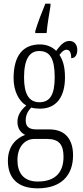

<svg xmlns="http://www.w3.org/2000/svg" viewBox="-20 -786 452 1046"><path d="M172 -616V-606H234C238 -656 248 -709 255 -753V-766H227C210 -725 184 -658 172 -616ZM185 240C313 240 378 170 378 60C378 -18 343 -81 249 -81H178C141 -81 120 -94 120 -130C120 -163 135 -184 150 -200C161 -196 184 -194 198 -194C289 -194 334 -261 334 -364C334 -427 321 -460 304 -487C319 -507 330 -515 343 -515C360 -515 368 -498 368 -469C390 -469 401 -488 401 -514C401 -540 387 -563 358 -563C324 -563 302 -529 286 -509C266 -529 236 -544 198 -544C104 -544 54 -482 54 -359C54 -292 82 -235 123 -211C98 -190 75 -161 75 -123C75 -82 96 -62 117 -51C72 -35 23 7 23 90C23 182 74 240 185 240ZM195 -229C137 -229 111 -275 111 -364C111 -463 140 -508 194 -508C252 -508 278 -467 278 -365C278 -273 254 -229 195 -229ZM186 203C104 203 75 151 75 86C75 11 118 -29 167 -29H237C301 -29 326 2 326 68C326 144 290 203 186 203Z"/></svg>

Font: Noto Serif Armenian ExtraCondensed Light
Style: Regular
Weight: 300
Width: 2
Designer: Monotype Design Team
Foundry: Monotype Imaging Inc.
Version: Version 2.008